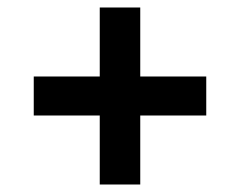

<svg xmlns="http://www.w3.org/2000/svg" viewBox="-20 -586 640 512"><path d="M246 -94V-278H70V-382H246V-566H354V-382H530V-278H354V-94Z"/></svg>

Font: TypoPRO Source Code Pro
Style: Bold
Weight: 700
Monospace: yes
Designer: Paul D. Hunt, Teo Tuominen
Foundry: Adobe Systems Incorporated
Version: Version 2.010;PS 1.0;hotconv 1.0.84;makeotf.lib2.5.63406